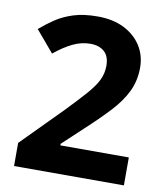

<svg xmlns="http://www.w3.org/2000/svg" viewBox="-82 -791 735 859"><g transform="rotate(10 286.0 -362.0)"><path d="M539 0H40V-105L219 -286Q273 -342 306 -379.5Q339 -417 354 -447.5Q369 -478 369 -513Q369 -556 345.5 -577Q322 -598 282 -598Q241 -598 202 -579Q163 -560 120 -525L38 -622Q69 -649 103.5 -672Q138 -695 183.5 -709.5Q229 -724 293 -724Q363 -724 413.5 -698.5Q464 -673 491.5 -629.5Q519 -586 519 -531Q519 -472 495.5 -423Q472 -374 427.5 -326Q383 -278 320 -220L228 -134V-127H539Z"/></g></svg>

Font: Noto Sans Tangsa
Style: Bold
Weight: 700
Version: Version 1.504